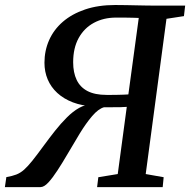

<svg xmlns="http://www.w3.org/2000/svg" viewBox="-54 -766 778 786"><path d="M-34 0 -28 -41Q-4 -45 12.8 -51.5Q29.5 -58 44.5 -71.2Q59.5 -84.5 78.5 -108.2Q97.5 -132 126 -171Q148 -201 171.5 -230.8Q195 -260.5 219.8 -285.2Q244.5 -310 269.8 -324.2Q295 -338.5 320 -337.5L331 -330.5Q282 -332.5 244.2 -347Q206.5 -361.5 180.5 -385.5Q154.5 -409.5 141.2 -441Q128 -472.5 128 -509Q128 -558.5 147 -601.5Q166 -644.5 203.2 -676.8Q240.5 -709 294.2 -727.2Q348 -745.5 417.5 -745.5Q443.5 -745.5 463.8 -745Q484 -744.5 502 -744.2Q520 -744 538.5 -743.5Q557 -743 579.5 -743H704L699 -700L627.5 -689L542.5 -53.5L616 -40.5L612 0H343.5L348.5 -40.5L428 -53.5L465 -328.5Q454 -327.5 438 -327.2Q422 -327 405 -327Q388 -327 372 -327Q348.5 -320.5 323 -290.5Q297.5 -260.5 272.2 -219Q247 -177.5 222.5 -135.5Q201.5 -99.5 181.5 -68.8Q161.5 -38 144 -19Q126.5 0 111.5 0ZM471.5 -379.5 514 -692.5Q506.5 -693 495.8 -693.2Q485 -693.5 467.5 -693.8Q450 -694 421 -694Q370 -694 330.2 -672.5Q290.5 -651 268 -610.2Q245.5 -569.5 245.5 -511Q245.5 -469 259.8 -439Q274 -409 304.2 -393.2Q334.5 -377.5 382 -377.5Q391 -377.5 403.2 -377.5Q415.5 -377.5 428.5 -377.8Q441.5 -378 453 -378.5Q464.5 -379 471.5 -379.5Z"/></svg>

Font: Merriweather 24pt Medium
Style: Italic
Weight: 500
Italic angle: -7.8°
Version: Version 2.101